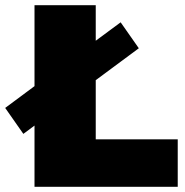

<svg xmlns="http://www.w3.org/2000/svg" viewBox="-56 -720 713 740"><path d="M-36 -304 77 -388V-700H313V-563L409 -634L479 -534L313 -411V-183H629V0H77V-236L34 -204Z"/></svg>

Font: CMG Sans Black
Style: Regular
Weight: 900
Designer: Julieta Ulanovsky
Foundry: Julieta Ulanovsky
Version: Version 7.200